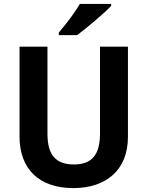

<svg xmlns="http://www.w3.org/2000/svg" viewBox="-20 -953 755 983"><path d="M281 -773H375C424 -810 520 -890 549 -923V-933H389C370 -900 331 -845 281 -786ZM355 10C524 10 635 -83 635 -252V-714H492V-269C492 -162 451 -111 359 -111C263 -111 223 -162 223 -269V-714H80V-254C80 -88 180 10 355 10Z"/></svg>

Font: Kathrein 75 Bold
Style: Regular
Weight: 700
Designer: Lazydogs Typefoundry, based on Open Sans by Ascender Corporation
Foundry: Lazydogs Typefoundry
Version: Version 1.003;PS 001.003;hotconv 1.0.88;makeotf.lib2.5.64775